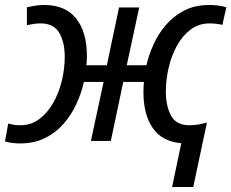

<svg xmlns="http://www.w3.org/2000/svg" viewBox="-36 -566 929 771"><path d="M655 185 692 9Q616 3 578 -51Q540 -105 540 -196Q540 -207 540.5 -216.5Q541 -226 542 -237H459L409 0H329L380 -237H301Q291 -192 270.5 -148Q250 -104 218.5 -68Q187 -32 143.5 -11Q100 10 44 10Q30 10 13.5 8Q-3 6 -16 2L-3 -70Q20 -63 45 -63Q89 -63 122 -88Q155 -113 178 -153.5Q201 -194 212.5 -242.5Q224 -291 224 -338Q224 -396 202 -434Q180 -472 128 -472Q113 -472 99.5 -470Q86 -468 72 -465V-537Q86 -540 104 -543Q122 -546 141 -546Q227 -546 270 -491.5Q313 -437 313 -340Q313 -331 312.5 -321.5Q312 -312 311 -304H393L442 -536H523L473 -304H552Q561 -344 580 -386.5Q599 -429 629.5 -465Q660 -501 703.5 -523.5Q747 -546 804 -546Q821 -546 838 -544Q855 -542 873 -537L857 -466Q846 -469 832 -470.5Q818 -472 805 -472Q762 -472 729 -447Q696 -422 674 -381.5Q652 -341 641 -293Q630 -245 630 -198Q630 -140 651 -101.5Q672 -63 724 -63Q744 -63 763 -66.5Q782 -70 795 -74L740 185Z"/></svg>

Font: Noto Sans IKEA
Style: Italic
Weight: 400
Italic angle: -12°
Designer: Monotype Design Team
Foundry: Monotype Imaging Inc.
Version: Version 2.001